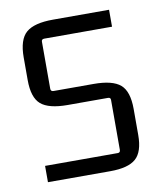

<svg xmlns="http://www.w3.org/2000/svg" viewBox="-64 -547 498 603"><g transform="rotate(-10 185.0 -246.0)"><path d="M240 4H41V-48H273Q281 -48 281 -57V-216Q281 -224 273 -224H144Q84 -224 59 -245.5Q34 -267 34 -323V-395Q34 -452 59.5 -474Q85 -496 145 -496H324V-442H108Q99 -442 99 -434V-284Q99 -275 108 -275H236Q296 -275 321 -253.5Q346 -232 346 -176V-93Q346 -39 321.5 -17.5Q297 4 240 4Z"/></g></svg>

Font: Gemunu Libre Light
Style: Regular
Weight: 300
Designer: Puspanada Ekanayake, Sola Matas, Pathum Egodawatta, Kosala Senevirathne
Foundry: mooniak
Version: Version 1.100